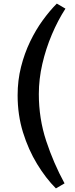

<svg xmlns="http://www.w3.org/2000/svg" viewBox="-20 -841 415 1068"><path d="M291 207Q235 151 186.5 71.5Q138 -8 108 -104.5Q78 -201 78 -311Q78 -394 97 -469Q116 -544 147.5 -609.5Q179 -675 218 -728.5Q257 -782 296 -821L344 -793Q302 -728 268.5 -649Q235 -570 215.5 -485.5Q196 -401 196 -318Q196 -181 237 -57Q278 67 339 179Z"/></svg>

Font: Literata 7pt Medium
Style: Regular
Weight: 500
Designer: Latin by Veronika Burian and Jose Scaglione. Greek by Irene Vlachou. Cyrillic by Vera Evstafieva.
Foundry: TypeTogether
Version: Version 3.002